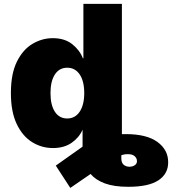

<svg xmlns="http://www.w3.org/2000/svg" viewBox="-20 -747 877 978"><path d="M600.9 -63.6Q610.4 -63.9 620.7 -63.9Q727.6 -63.9 782.3 -23.6Q837 16.7 836.6 79.5Q837 138.1 787.1 171.3Q737.2 204.5 633.5 204.5Q561.1 204.5 514.4 187.3Q467.7 170.1 441.4 139.2L338.1 210.2L264.2 96.6L400.6 0V-86.3Q382.8 -45.8 344.6 -19.4Q306.5 7.1 250 7.1Q191.8 7.1 142.9 -23.4Q94.1 -54 64.8 -116.1Q35.5 -178.3 35.5 -272.7Q35.5 -371.4 66.2 -433.2Q96.9 -495 145.8 -523.8Q194.6 -552.6 248.6 -552.6Q309.3 -552.6 347.7 -522.2Q386 -491.8 402 -450.3H404.8V-727.3H600.9ZM409.1 -272.7Q409.1 -333.5 386 -367.7Q362.9 -402 322.4 -402Q282 -402 259.6 -367.7Q237.2 -333.5 237.2 -272.7Q237.2 -212 259.6 -177.7Q282 -143.5 322.4 -143.5Q362.9 -143.5 386 -178.3Q409.1 -213.1 409.1 -272.7ZM598 43.7V59.7Q598.4 83.1 610.4 92.7Q622.5 102.3 639.2 102.3Q655.5 102.3 666.7 94.5Q677.9 86.6 677.6 73.9Q677.9 58.9 665.1 47.8Q652.3 36.6 622.2 38.4Q611.9 39.1 598 43.7Z"/></svg>

Font: Inter UI Black
Style: Regular
Weight: 900
Designer: Rasmus Andersson
Foundry: rsms
Version: 3.2;8d6f07862